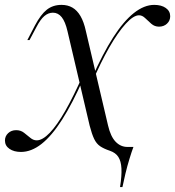

<svg xmlns="http://www.w3.org/2000/svg" viewBox="-41 -602 707 775"><path d="M443.5 153.2Q450.8 107.3 449.2 77.8Q447.6 48.4 436.7 31.5Q425.8 14.5 402.4 6.5Q378.2 -1.6 363.3 -11.7Q348.4 -21.8 339.1 -41.1Q329.8 -60.5 321 -94.4L231.5 -475.8Q222.6 -514.5 208.1 -532.7Q193.5 -550.8 172.6 -550.8Q154 -550.8 137.9 -537.1Q121.8 -523.4 105.6 -491.9L78.2 -440.3H69.4L100 -499.2Q123.4 -543.5 148 -562.9Q172.6 -582.3 207.3 -582.3Q232.3 -582.3 251.2 -571.4Q270.2 -560.5 283.9 -537.1Q297.6 -513.7 305.6 -476.6L395.2 -95.2Q405.6 -50.8 425.8 -29.8Q446 -8.9 473.4 -8.9H497.6Q490.3 10.5 481.5 39.5Q472.6 68.5 465.3 98.8Q458.1 129 453.2 153.2ZM43.5 11.3Q15.3 11.3 -2.8 -1.2Q-21 -13.7 -21 -34.7Q-21 -52.4 -8.1 -64.5Q4.8 -76.6 24.2 -76.6Q42.7 -76.6 56 -66.1Q69.4 -55.6 81.5 -45.6Q93.5 -35.5 107.3 -35.5Q130.6 -35.5 160.1 -66.1Q189.5 -96.8 223 -155.6Q256.5 -214.5 293.5 -298.4L295.2 -283.9Q251.6 -184.7 209.7 -119Q167.7 -53.2 126.6 -21Q85.5 11.3 43.5 11.3ZM332.3 -272.6 330.6 -287.9Q374.2 -386.3 416.1 -451.6Q458.1 -516.9 499.6 -549.6Q541.1 -582.3 581.5 -582.3Q610.5 -582.3 628.2 -569.8Q646 -557.3 646 -536.3Q646 -518.5 633.1 -506.5Q620.2 -494.4 600.8 -494.4Q583.1 -494.4 569.8 -506Q556.5 -517.7 544.8 -529Q533.1 -540.3 520.2 -540.3Q497.6 -540.3 466.1 -505.6Q434.7 -471 400 -410.5Q365.3 -350 332.3 -272.6Z"/></svg>

Font: Playfair 144pt Light
Style: Italic
Weight: 300
Italic angle: -15.6°
Designer: Claus Eggers Sørensen
Foundry: Claus Eggers Sørensen
Version: Version 2.001;gftools[0.9.30]